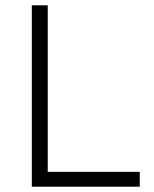

<svg xmlns="http://www.w3.org/2000/svg" viewBox="-20 -704 580 724"><path d="M100 -684H160V-56H507V0H100Z"/></svg>

Font: Bellota Text
Style: Regular
Weight: 400
Designer: Kemie Guaida
Foundry: Kemie Guaida
Version: Version 4.001